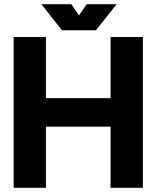

<svg xmlns="http://www.w3.org/2000/svg" viewBox="-20 -900 750 920"><path d="M321.8 -879.9H178.2L276.9 -754.9H439.9L538.6 -879.9H395.5L358.4 -826.2ZM45.4 -722.7V0H200.2V-293H509.8V0H664.6V-722.7H509.8V-429.7H200.2V-722.7Z"/></svg>

Font: Giphurs ExtraBold
Style: Regular
Weight: 800
Version: Version 1.000